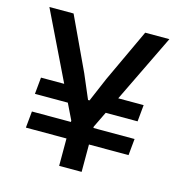

<svg xmlns="http://www.w3.org/2000/svg" viewBox="-98 -726 761 813"><g transform="rotate(15 283.0 -319.5)"><path d="M505.5 -268H323L340.5 -341H512.5ZM55.5 -120 62.5 -192.5H512.5L505.5 -120ZM62.5 -341H224L242 -268H55.5ZM326 -186H239.5L19.5 -639H125.5L234.5 -406.5L279.5 -301H286L331 -406.5L439.5 -639H545.5ZM332 0H233.5V-279H332Z"/></g></svg>

Font: Anek Devanagari Medium
Style: Regular
Weight: 500
Designer: Kailash Malviya (Devanagari) & Yesha Goshar (Latin)
Foundry: Ek Type
Version: Version 1.003